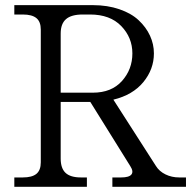

<svg xmlns="http://www.w3.org/2000/svg" viewBox="-20 -720 752 740"><path d="M337.9 -362.8Q409.7 -362.8 450 -407.7Q490.2 -452.6 490.2 -514.2Q490.2 -575.2 447.3 -619.6Q404.3 -664.1 327.1 -664.1H298.8Q254.9 -664.1 234.4 -646.2Q213.9 -628.4 213.9 -590.8V-362.8ZM35.2 0V-36.1H67.9Q103.5 -36.1 120.4 -50Q137.2 -64 137.2 -94.2V-606Q137.2 -636.2 120.4 -650.1Q103.5 -664.1 67.9 -664.1H35.2V-700.2H337.9Q394.5 -700.2 440.4 -684.3Q486.3 -668.5 514.6 -641.8Q543 -615.2 558.1 -582.5Q573.2 -549.8 573.2 -514.2Q573.2 -453.1 532.5 -403.6Q491.7 -354 417 -335.9L581.1 -80.1Q593.8 -59.6 617.7 -47.9Q641.6 -36.1 670.9 -36.1H696.8V0H413.1V-36.1H446.8Q477.5 -36.1 486.6 -47.6Q495.6 -59.1 481.9 -80.1L328.1 -327.1H213.9V-108.9Q213.9 -71.3 232.7 -53.7Q251.5 -36.1 292 -36.1H314.9V0Z"/></svg>

Font: LT Superior Serif
Style: Regular
Weight: 400
Designer: Daniel Lyons
Foundry: LyonsType
Version: Version 2.120;FEAKit 1.0